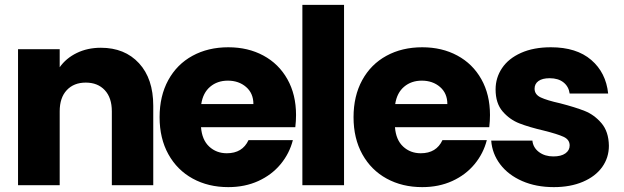

<svg xmlns="http://www.w3.org/2000/svg" viewBox="-20 -760 2559 788"><path d="M609 -326V0H439V-303Q439 -359 410 -390Q381 -421 332 -421Q283 -421 254 -390Q225 -359 225 -303V0H54V-558H225V-484Q251 -521 295 -542.5Q339 -564 394 -564Q492 -564 550.5 -500.5Q609 -437 609 -326Z M1192 -238H805Q809 -186 838.5 -158.5Q868 -131 911 -131Q975 -131 1000 -185H1182Q1168 -130 1131.5 -86Q1095 -42 1040 -17Q985 8 917 8Q835 8 771 -27Q707 -62 671 -127Q635 -192 635 -279Q635 -366 670.5 -431Q706 -496 770 -531Q834 -566 917 -566Q998 -566 1061 -532Q1124 -498 1159.5 -435Q1195 -372 1195 -288Q1195 -264 1192 -238ZM1020 -333Q1020 -377 990 -403Q960 -429 915 -429Q872 -429 842.5 -404Q813 -379 806 -333Z M1392 -740V0H1221V-740Z M1988 -238H1601Q1605 -186 1634.5 -158.5Q1664 -131 1707 -131Q1771 -131 1796 -185H1978Q1964 -130 1927.5 -86Q1891 -42 1836 -17Q1781 8 1713 8Q1631 8 1567 -27Q1503 -62 1467 -127Q1431 -192 1431 -279Q1431 -366 1466.5 -431Q1502 -496 1566 -531Q1630 -566 1713 -566Q1794 -566 1857 -532Q1920 -498 1955.5 -435Q1991 -372 1991 -288Q1991 -264 1988 -238ZM1816 -333Q1816 -377 1786 -403Q1756 -429 1711 -429Q1668 -429 1638.5 -404Q1609 -379 1602 -333Z M1996 -183H2165Q2168 -154 2192 -136Q2216 -118 2251 -118Q2283 -118 2300.5 -130.5Q2318 -143 2318 -163Q2318 -187 2293 -198.5Q2268 -210 2212 -224Q2152 -238 2112 -253.5Q2072 -269 2043 -302.5Q2014 -336 2014 -393Q2014 -441 2040.5 -480.5Q2067 -520 2118.5 -543Q2170 -566 2241 -566Q2346 -566 2406.5 -514Q2467 -462 2476 -376H2318Q2314 -405 2292.5 -422Q2271 -439 2236 -439Q2206 -439 2190 -427.5Q2174 -416 2174 -396Q2174 -372 2199.5 -360Q2225 -348 2279 -336Q2341 -320 2380 -304.5Q2419 -289 2448.5 -254.5Q2478 -220 2479 -162Q2479 -113 2451.5 -74.5Q2424 -36 2372.5 -14Q2321 8 2253 8Q2180 8 2123 -17Q2066 -42 2033 -85.5Q2000 -129 1996 -183Z"/></svg>

Font: Poppins A&M
Style: Bold-A&M
Weight: 700
Designer: Ninad Kale (Devanagari), Jonny Pinhorn (Latin)
Foundry: Indian Type Foundry
Version: 4.004